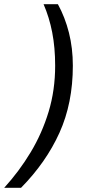

<svg xmlns="http://www.w3.org/2000/svg" viewBox="-97 -734 407 912"><path d="M-77 158Q-6 80 48.5 -10.5Q103 -101 134 -203.5Q165 -306 165 -422Q165 -508 151 -580Q137 -652 110 -714H178Q212 -652 230.5 -578.5Q249 -505 249 -422Q249 -244 185.5 -103.5Q122 37 3 158Z"/></svg>

Font: BC Sans
Style: Italic
Weight: 400
Italic angle: -12°
Designer: Monotype Design Team
Designer: Province of B.C.
Foundry: Monotype Imaging Inc.
Version: Version 2.000;GOOG;noto-source:20170915:90ef993387c0